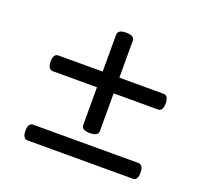

<svg xmlns="http://www.w3.org/2000/svg" viewBox="-113 -867 990 920"><g transform="rotate(20 381.5 -406.5)"><path d="M381 -218Q360 -218 349.5 -224.5Q339 -231 339 -244V-704Q339 -717 349.5 -723.5Q360 -730 381 -730Q403 -730 413.5 -723.5Q424 -717 424 -704V-244Q424 -231 413.5 -224.5Q403 -218 381 -218ZM113 -83Q102 -83 95 -93Q88 -103 88 -123Q88 -163 113 -163H650Q661 -163 668 -153Q675 -143 675 -123Q675 -83 650 -83ZM113 -436Q102 -436 95 -446Q88 -456 88 -476Q88 -516 113 -516H650Q661 -516 668 -506Q675 -496 675 -476Q675 -436 650 -436Z"/></g></svg>

Font: Playwrite FR Moderne
Style: Regular
Weight: 400
Designer: Veronika Burian, José Scaglione
Foundry: TypeTogether
Version: Version 1.002